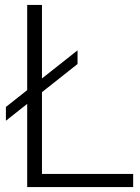

<svg xmlns="http://www.w3.org/2000/svg" viewBox="-20 -760 567 780"><path d="M4 -269.5V-325.5L295 -555.5V-500ZM90.5 0V-740H150.5V-53.5H521V0Z"/></svg>

Font: Encode Sans SC Condensed Thin Light
Style: Regular
Weight: 300
Version: Version 3.002